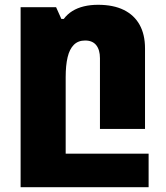

<svg xmlns="http://www.w3.org/2000/svg" viewBox="-20 -538 693 801"><path d="M66 243V-508H214L236 -459H246Q261 -479 282 -492Q303 -505 330 -511.5Q357 -518 389 -518Q453 -518 496.5 -496.5Q540 -475 562.5 -434.5Q585 -394 585 -336V0H397V-295Q397 -330 381.5 -349.5Q366 -369 335 -369Q306 -369 288 -351Q270 -333 262 -299Q254 -265 254 -216V243ZM152 103H600V243H152Z"/></svg>

Font: Noto Sans Armenian Black
Style: Regular
Weight: 900
Version: Version 2.007